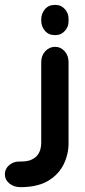

<svg xmlns="http://www.w3.org/2000/svg" viewBox="-117 -592 349 787"><path d="M109 -448Q82 -448 67 -466Q52 -484 52 -507V-512Q52 -536 67 -554Q82 -572 109 -572Q134 -572 149.5 -554Q165 -536 164 -512V-507Q165 -484 149.5 -466Q134 -448 109 -448ZM-23 175H-34Q-60 175 -78.5 160Q-97 145 -97 122Q-97 100 -79.5 85Q-62 70 -37 70H-30Q-4 70 12 62.5Q28 55 36.5 44Q45 33 48.5 20Q52 7 52 -5V-337Q52 -364 68.5 -382Q85 -400 109 -400Q132 -400 148 -382Q164 -364 164 -337V-5Q164 40 144.5 80.5Q125 121 84 147Q43 173 -23 175Z"/></svg>

Font: Beiruti
Style: Bold
Weight: 700
Designer: Arlette Boutros
Foundry: Boutros
Version: Version 1.41